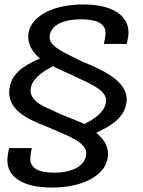

<svg xmlns="http://www.w3.org/2000/svg" viewBox="-20 -700 640 859"><path d="M213.5 139Q251.5 139 286.2 133.5Q321 128 350.5 117.2Q380 106.5 402.8 91.2Q425.5 76 440.2 56.8Q455 37.5 460 14Q466 -10.5 461.5 -30.5Q457 -50.5 447.2 -65.8Q437.5 -81 427.2 -91Q417 -101 410.5 -105.5Q418.5 -110 433 -117Q447.5 -124 464.8 -134.2Q482 -144.5 498.8 -158.8Q515.5 -173 528 -192.2Q540.5 -211.5 545 -237Q550 -264.5 541 -288Q532 -311.5 512.5 -331.2Q493 -351 466.5 -367.5Q440 -384 409.5 -398Q379 -412 348.5 -424Q320.5 -438.5 293.5 -451.5Q266.5 -464.5 244.8 -478Q223 -491.5 211.2 -506.8Q199.5 -522 202.5 -541Q206 -564.5 224 -580.8Q242 -597 272.5 -605.2Q303 -613.5 343.5 -613.5Q379.5 -613.5 405.5 -606.2Q431.5 -599 443.8 -581.5Q456 -564 450.5 -533.5L445 -503.5H547.5L553 -533.5Q558.5 -565 548.5 -591.8Q538.5 -618.5 513.5 -638.2Q488.5 -658 448.2 -669Q408 -680 352.5 -680Q303 -680 261 -671.2Q219 -662.5 187 -646.2Q155 -630 134.8 -607.2Q114.5 -584.5 108.5 -557Q104.5 -537.5 107.8 -519.2Q111 -501 119.2 -485.8Q127.5 -470.5 138.2 -458.5Q149 -446.5 159 -439Q146 -433 125 -422.8Q104 -412.5 82 -397Q60 -381.5 43.5 -359Q27 -336.5 22.5 -305Q17.5 -270 30 -243.5Q42.5 -217 67 -197Q91.5 -177 123.2 -161.8Q155 -146.5 189 -133.5Q227 -117 260.8 -102.8Q294.5 -88.5 319.2 -73.8Q344 -59 356.5 -42.2Q369 -25.5 365 -4Q360.5 21 341.2 38Q322 55 291.5 63.8Q261 72.5 222.5 72.5Q186.5 72.5 160.8 64.8Q135 57 123.2 39.2Q111.5 21.5 117 -8.5L122 -37.5H20.5L15 -7.5Q9.5 25 18.5 51.8Q27.5 78.5 51.8 98Q76 117.5 116.2 128.2Q156.5 139 213.5 139ZM358 -145Q335.5 -155.5 309.5 -165.8Q283.5 -176 257.8 -186.5Q232 -197 211 -208.5Q180.5 -220 158.2 -234Q136 -248 125 -266Q114 -284 118 -307Q121.5 -325.5 133 -340.8Q144.5 -356 159.8 -368Q175 -380 190.5 -389Q206 -398 217 -404Q233.5 -395 255 -385.2Q276.5 -375.5 298.5 -365.8Q320.5 -356 340 -346Q362.5 -336 384.2 -324.8Q406 -313.5 423.2 -300.8Q440.5 -288 449 -272.8Q457.5 -257.5 453.5 -239Q449.5 -220 438 -204.8Q426.5 -189.5 411.2 -178Q396 -166.5 381.8 -158.2Q367.5 -150 358 -145Z"/></svg>

Font: Anybody UltraCondensed Thin Medium
Style: Italic
Weight: 500
Italic angle: -10°
Version: Version 1.111